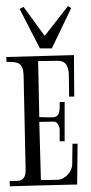

<svg xmlns="http://www.w3.org/2000/svg" viewBox="-20 -740 306 644"><path d="M111.8 -347.2Q133.8 -347.2 147.7 -346.4Q161.6 -345.7 168.9 -349.6Q176.3 -353.5 178.5 -364.3Q180.7 -375 180.2 -397.9H196.8V-266.1H180.2V-304.2Q180.2 -308.1 179 -313Q177.7 -317.9 175.3 -322Q172.9 -326.2 169.4 -329.1Q166 -332 161.1 -332L111.8 -331.1L117.2 -136.2Q132.3 -136.2 146.5 -136.2Q160.6 -136.2 174.8 -137.2Q184.1 -137.7 192.6 -142.6Q201.2 -147.5 207.8 -154.8Q214.4 -162.1 218.3 -171.1Q222.2 -180.2 222.2 -189L223.1 -257.8H240.2L238.8 -121.1Q182.6 -120.1 126 -118.4Q69.3 -116.7 13.2 -115.2L12.2 -132.8Q24.9 -132.8 34.9 -133.1Q44.9 -133.3 51.8 -136.7Q58.6 -140.1 62.3 -147.9Q65.9 -155.8 65.9 -170.9V-173.8L59.1 -488.8Q58.6 -503.9 54.7 -512.9Q50.8 -522 43.7 -526.4Q36.6 -530.8 26.1 -531.7Q15.6 -532.7 2 -532.2L1 -548.8L228 -555.2L229 -416H211.9L210.9 -488.8Q210.9 -507.8 202.9 -522Q194.8 -536.1 172.9 -536.1Q156.2 -536.1 140.4 -535.6Q124.5 -535.2 107.9 -535.2ZM153.8 -577.6H113.8L45.9 -710L59.1 -716.8L129.9 -619.6L208 -719.7L218.8 -712.9Z"/></svg>

Font: Bigelow Rules
Style: Regular
Weight: 400
Designer: Astigmatic (AOETI)
Foundry: Astigmatic (AOETI)
Version: Version 1.001